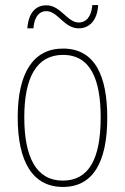

<svg xmlns="http://www.w3.org/2000/svg" viewBox="-20 -729 495 759"><path d="M88 -617H112C116 -667 138 -685 163 -685C209 -685 233 -617 291 -617C332 -617 365 -647 368 -709H345C341 -661 319 -640 292 -640C245 -640 221 -708 163 -708C123 -708 93 -681 88 -617ZM404 -264C404 -428 356 -537 229 -537C111 -537 50 -440 50 -265C50 -88 110 10 229 10C347 10 404 -87 404 -264ZM76 -265C76 -423 125 -512 229 -512C339 -512 378 -413 378 -265C378 -102 332 -15 228 -15C124 -15 76 -107 76 -265Z"/></svg>

Font: Noto Sans Ethiopic Condensed Thin
Style: Regular
Weight: 100
Width: 3
Designer: Monotype Design Team
Foundry: Monotype Imaging Inc.
Version: Version 2.102